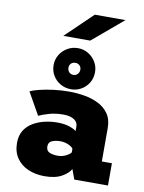

<svg xmlns="http://www.w3.org/2000/svg" viewBox="-105 -1062 860 1146"><g transform="rotate(10 325.0 -489.0)"><path d="M245 11Q191 11 146.8 -8Q102.5 -27 76.2 -64.5Q50 -102 50 -157.5Q50 -202 69.5 -232.8Q89 -263.5 121.2 -282.2Q153.5 -301 191.5 -309.5Q229.5 -318 266 -318Q311 -318 341.5 -307.2Q372 -296.5 382 -286V-316Q382 -341 358 -356Q334 -371 295 -371Q246.5 -371 208 -359.8Q169.5 -348.5 146 -337.5L70 -472Q89.5 -482 126.2 -491Q163 -500 209.2 -506Q255.5 -512 304 -512Q349.5 -512 396 -504.2Q442.5 -496.5 481.5 -477.2Q520.5 -458 544.2 -424Q568 -390 568 -337V-135H629V0H425L402.5 -60.5Q392 -36.5 352.2 -12.8Q312.5 11 245 11ZM301.5 -123Q329.5 -123 352.8 -135Q376 -147 382 -158V-179Q376 -190 353.2 -200.5Q330.5 -211 303.5 -211Q277.5 -211 254.8 -202.5Q232 -194 232 -167.5Q232 -140.5 252.8 -131.8Q273.5 -123 301.5 -123ZM311.5 -527.5Q276.5 -527.5 247.8 -543.8Q219 -560 201.8 -588.2Q184.5 -616.5 184.5 -652.5Q184.5 -686.5 201.8 -714.8Q219 -743 247.8 -759.8Q276.5 -776.5 311.5 -776.5Q345 -776.5 373.2 -759.8Q401.5 -743 418.5 -714.8Q435.5 -686.5 435.5 -652.5Q435.5 -616.5 418.5 -588.2Q401.5 -560 373.2 -543.8Q345 -527.5 311.5 -527.5ZM311.5 -614.5Q326 -614.5 336.2 -625.2Q346.5 -636 346.5 -653Q346.5 -667.5 336.2 -677.5Q326 -687.5 311.5 -687.5Q294.5 -687.5 284.5 -677.5Q274.5 -667.5 274.5 -653Q274.5 -636 284.5 -625.2Q294.5 -614.5 311.5 -614.5ZM374.5 -833.5H211.5L374.5 -990.5H560.5Z"/></g></svg>

Font: Trispace ExtraBold
Style: Regular
Weight: 800
Designer: Tyler Finck
Foundry: Etcetera Type Company
Version: Version 1.210; ttfautohint (v1.8.3)